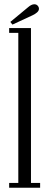

<svg xmlns="http://www.w3.org/2000/svg" viewBox="-20 -882 232 902"><path d="M23 0V-22.5H66V-727.5H23V-750H125.5V-22.5H168.5V0ZM38.5 -766.5 28.5 -779 112.5 -848.5Q128 -862 141.5 -862Q154 -862 160.5 -850.5Q163 -846 163 -841Q163 -831.5 153.8 -823.5Q144.5 -815.5 132.5 -810Z"/></svg>

Font: Imbue 50pt Light
Style: Regular
Weight: 300
Designer: Tyler Finck
Foundry: Etcetera Type Company
Version: Version 1.102; ttfautohint (v1.8.3)